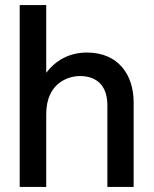

<svg xmlns="http://www.w3.org/2000/svg" viewBox="-20 -740 608 760"><path d="M58 0H163V-288C163 -416 256 -439 296 -439C372 -439 405 -391 405 -324V0H509V-335C509 -442 450 -532 324 -532C251 -532 198 -498 163 -452V-720H58Z"/></svg>

Font: Aspekta 500
Style: Regular
Weight: 500
Designer: Ivo Dolenc
Version: Version 2.100